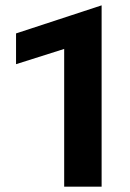

<svg xmlns="http://www.w3.org/2000/svg" viewBox="-20 -698 485 718"><path d="M360 -678V0H220V-515L40 -458V-573Z"/></svg>

Font: Madhuban SemiBold
Style: Regular
Weight: 600
Designer: jaikishan Patel
Foundry: MagicType
Version: Version 1.000